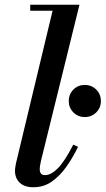

<svg xmlns="http://www.w3.org/2000/svg" viewBox="-20 -774 444 807"><path d="M120 13Q83 13 63 -6Q43 -25 43 -56Q43 -64 44.5 -72Q46 -80 47 -87L207 -754H314L152 -97Q149 -84 148 -76Q147 -68 147 -63Q147 -38 169 -38Q195 -38 223.5 -67Q252 -96 288 -166L308 -157Q288 -115 261 -76Q234 -37 199.5 -12Q165 13 120 13ZM107 -729V-754H302V-729ZM336 -282Q308 -282 288.5 -301.5Q269 -321 269 -349Q269 -378 288.5 -397.5Q308 -417 336 -417Q365 -417 384.5 -397.5Q404 -378 404 -349Q404 -321 384.5 -301.5Q365 -282 336 -282Z"/></svg>

Font: Libre Bodoni
Style: Italic
Weight: 400
Italic angle: -13°
Designer: Pablo Impallari, Rodrigo Fuenzalida
Foundry: Impallari Type
Version: Version 2.005;gftools[0.9.23]